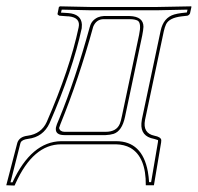

<svg xmlns="http://www.w3.org/2000/svg" viewBox="-23 -451 619 600"><path d="M168 0Q80.6 0 25.4 122.6Q23.9 126.5 22.5 128.9L-3.4 127.9L31.2 -4.9Q37.6 -23.9 63.5 -26.9Q106 -32.7 123 -69.8Q195.3 -235.8 222.7 -365.2Q229.5 -396 191.9 -399.9Q189.9 -399.9 189 -399.9L162.6 -401.9Q157.2 -404.3 156.7 -407.2L161.1 -429.2L164.6 -431.2Q165 -431.2 259.3 -429.2H468.3L574.7 -431.2L575.2 -429.2L570.8 -409.2Q568.4 -403.8 562.5 -401.9L544.9 -399.9Q506.3 -395.5 496.1 -375.5Q491.7 -366.2 488.8 -353L430.2 -76.2Q422.4 -34.7 459.5 -26.9Q480 -22.9 481 -13.2Q481 -9.3 480.5 -5.9L458 127.9H432.6Q433.6 40 384.8 11.2Q365.2 0.5 339.8 0ZM161.6 -50.8Q164.6 -39.6 178.2 -39.1H307.1Q341.3 -39.1 351.6 -64.5Q355 -73.2 357.9 -87.9L411.6 -341.8Q419.4 -378.4 407.7 -386.2Q398.9 -391.1 382.3 -391.1H301.3Q277.8 -391.1 268.1 -367.2Q267.6 -365.7 267.6 -365.2Q223.6 -205.1 166 -63.5Q162.6 -54.2 161.6 -50.8ZM168 -9.8H339.8Q421.4 -9.8 439 85Q441.9 101.6 442.9 118.2H449.2L470.7 -7.8V-8.3Q471.2 -11.7 470.7 -13.2Q470.7 -13.2 460 -16.6Q458.5 -17.1 458 -17.1Q416 -24.9 418.9 -65.9Q419.4 -72.3 420.4 -78.1L479 -355Q487.8 -396 521.5 -405.8Q531.7 -408.7 543.9 -410.2L561 -412.1L563 -420.9Q496.1 -419.4 468.3 -418.9H259.3Q243.2 -418.9 169.9 -420.9L167.5 -411.6L189.9 -410.2Q231 -407.2 232.9 -374.5Q232.9 -368.2 232.4 -362.8Q204.1 -231.4 131.8 -65.9Q111.8 -22.9 64.9 -17.1Q45.4 -14.6 41.5 -5.4Q41 -3.4 40.5 -2.4L9.8 118.7H16.1Q75.2 -8.3 168 -9.8ZM151.9 -53.2Q152.8 -59.1 162.6 -81.5Q211.9 -201.2 257.8 -367.7V-367.2Q262.7 -387.7 283.2 -397Q292 -400.4 301.3 -400.9H382.3Q425.3 -399.4 425.3 -367.2Q424.8 -356.9 421.4 -339.8L367.7 -85.9Q358.4 -41.5 332 -32.7Q320.8 -29.3 307.1 -28.8H178.2Q150.9 -28.8 151.4 -48.3Q151.4 -51.3 151.9 -53.2Z"/></svg>

Font: Linux Biolinum Outline O
Style: Italic
Weight: 400
Italic angle: -12°
Designer: Philipp H. Poll
Foundry: Philipp H. Poll
Version: Version 0.6.2